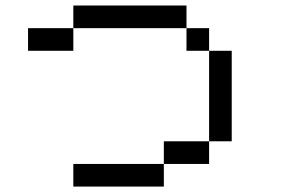

<svg xmlns="http://www.w3.org/2000/svg" viewBox="-20 -687 1040 707"><path d="M666.7 -583.3H750V-500H666.7ZM666.7 -666.7V-583.3H250V-666.7ZM750 -166.7V-83.3H583.3V-166.7ZM750 -500H833.3V-166.7H750ZM83.3 -500V-583.3H250V-500ZM250 0V-83.3H583.3V0Z"/></svg>

Font: Galmuri11 Regular
Style: Regular
Weight: 400
Designer: Minseo Lee (Quiple)
Version: Version 2.356;hotconv 1.1.0;makeotfexe 2.6.0 DEVELOPMENT